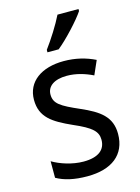

<svg xmlns="http://www.w3.org/2000/svg" viewBox="-118 -899 663 909"><g transform="rotate(-15 214.0 -444.0)"><path d="M359 -822V-832H256C234 -787 196 -727 164 -684V-672H219C264 -708 334 -784 359 -822ZM387 -213C387 -297 334 -334 245 -373C156 -412 126 -430 126 -475C126 -515 161 -541 223 -541C268 -541 311 -528 350 -509L380 -577C335 -599 285 -612 227 -612C118 -612 44 -560 44 -471C44 -385 100 -350 191 -309C279 -271 304 -247 304 -206C304 -158 270 -128 196 -128C140 -128 82 -148 45 -170V-89C82 -68 130 -56 196 -56C314 -56 387 -110 387 -213Z"/></g></svg>

Font: Noto Sans Malayalam UI SemiCondensed
Style: Regular
Weight: 400
Width: 4
Designer: Jelle Bosma - Monotype Design Team
Foundry: Monotype Imaging Inc.
Version: Version 2.104